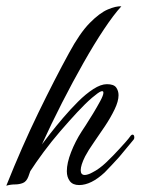

<svg xmlns="http://www.w3.org/2000/svg" viewBox="-48 -584 446 609"><path d="M-28 5Q22 -120 73.5 -226Q125 -332 171 -416Q205 -479 236.5 -511Q268 -543 294 -554Q320 -565 337 -564Q313 -538 282 -491.5Q251 -445 217 -385Q183 -325 149 -258.5Q115 -192 85 -126Q94 -138 111.5 -160.5Q129 -183 152 -210Q175 -237 199.5 -261.5Q224 -286 248 -301.5Q272 -317 291 -317Q313 -317 320.5 -306.5Q328 -296 328 -282Q328 -263 315.5 -237Q303 -211 285 -184Q267 -157 249.5 -132Q232 -107 222 -88Q208 -60 208 -44Q208 -29 221 -29Q225 -29 231.5 -31Q238 -33 245 -37Q267 -48 289 -69Q311 -90 331 -112Q341 -123 350 -133Q359 -143 367 -154Q370 -157 372 -157Q378 -157 378 -148Q378 -143 374 -139Q353 -113 330 -86Q318 -73 306.5 -60.5Q295 -48 284 -37Q241 3 203 3Q183 3 173.5 -9.5Q164 -22 164 -41Q164 -67 177.5 -101.5Q191 -136 211 -167Q213 -170 223.5 -186Q234 -202 247 -223.5Q260 -245 270 -263.5Q280 -282 280 -290Q280 -297 272 -294Q264 -291 244 -274Q223 -256 197 -228Q171 -200 143 -167.5Q115 -135 90.5 -102Q66 -69 48 -41L42 -24Q36 -8 24.5 -3.5Q13 1 -0.5 1Q-14 1 -28 5Z"/></svg>

Font: Birthstone
Style: Regular
Weight: 400
Designer: Robert E. Leuschke
Foundry: Robert E. Leuschke
Version: Version 1.013; ttfautohint (v1.8.3)